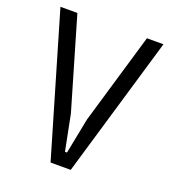

<svg xmlns="http://www.w3.org/2000/svg" viewBox="-128 -796 806 895"><g transform="rotate(20 274.5 -349.0)"><path d="M224 0 19 -698H103L235 -247L270 -70H280L315 -247L448 -698H530L324 0Z"/></g></svg>

Font: IBM Plex Sans Condensed
Style: Regular
Weight: 400
Width: 3
Designer: Mike Abbink, Paul van der Laan, Pieter van Rosmalen
Foundry: Bold Monday
Version: Version 1.1